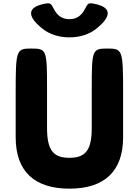

<svg xmlns="http://www.w3.org/2000/svg" viewBox="-20 -1116 832 1151"><path d="M484 -1053C510 -1098 503 -1104 564 -1089C625 -1073 669 -1032 555 -942C515 -911 461 -892 396 -892C332 -892 277 -911 237 -942C123 -1032 167 -1073 228 -1089C289 -1104 282 -1098 308 -1053C323 -1027 349 -1001 396 -1001C443 -1001 469 -1027 484 -1053ZM624 -825C533 -825 530 -818 530 -587V-348C530 -210 488 -170 396 -170C304 -170 262 -210 262 -348V-587C262 -818 259 -825 168 -825C77 -825 74 -817 74 -559V-293C74 -89 186 15 396 15C606 15 718 -89 718 -293V-559C718 -817 715 -825 624 -825Z"/></svg>

Font: Hussar Print
Style: Bold
Weight: 700
Foundry: Cannot Into Space Fonts
Version: Version 2.00